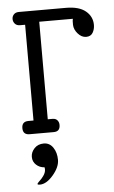

<svg xmlns="http://www.w3.org/2000/svg" viewBox="-51 -515 446 751"><g transform="rotate(-5 172.5 -140.0)"><path d="M128 -435V-52H147Q159 -52 165.5 -44.5Q172 -37 172 -26Q172 0 147 0H52Q26 0 26 -26Q26 -52 52 -52H72V-428H52Q39 -428 32 -436Q25 -444 25 -454.5Q25 -465 32 -472.5Q39 -480 52 -480H237Q288 -480 314 -458.5Q340 -437 340 -404Q340 -387 332 -373.5Q324 -360 306 -360Q288 -360 273.5 -376.5Q259 -393 258.5 -411.5Q258 -430 260 -435ZM75 200Q66 200 66 197Q66 194 73 187.5Q80 181 83 177.5Q86 174 90.5 168Q95 162 97.5 155.5Q100 149 100 143Q100 137 99 134Q80 133 66.5 120.5Q53 108 53 89.5Q53 71 67 56Q81 41 104 41Q127 41 140.5 61Q154 81 154 109.5Q154 138 127.5 169Q101 200 75 200Z"/></g></svg>

Font: Glass Antiqua
Style: Regular
Weight: 400
Version: 1.001